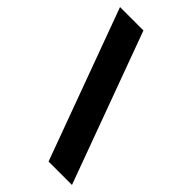

<svg xmlns="http://www.w3.org/2000/svg" viewBox="-222 -792 870 870"><g transform="rotate(45 213.0 -357.0)"><path d="M155 -719 421 5H271L5 -719Z"/></g></svg>

Font: Noto Sans Gujarati UI ExtraBold
Style: Regular
Weight: 800
Designer: Jelle Bosma - Monotype Design Team, Universal Thirst
Foundry: Monotype Imaging Inc.
Version: Version 2.106; ttfautohint (v1.8.4.7-5d5b)